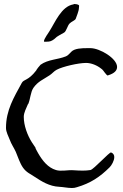

<svg xmlns="http://www.w3.org/2000/svg" viewBox="-20 -946 616 961"><path d="M340 -5C348 -5 357 -6 365 -9C433 -29 480 -60 529 -109C538 -118 552 -141 552 -160C552 -170 547 -179 536 -183C528 -186 450 -99 433 -95C421 -93 408 -92 394 -92C378 -92 361 -93 346 -94C321 -96 285 -87 260 -95C220 -107 193 -141 171 -179C154 -209 158 -205 158 -206C158 -207 155 -210 140 -233C117 -269 99 -318 99 -361C99 -383 112 -405 120 -425C121 -425 121 -426 122 -427C132 -451 133 -485 147 -506C170 -539 197 -548 228 -569C241 -577 250 -590 264 -597C294 -613 372 -631 411 -631C437 -631 466 -619 487 -602C489 -601 490 -600 491 -599C497 -595 512 -568 520 -568C521 -568 521 -568 521 -569C554 -579 566 -594 566 -611C566 -654 479 -705 433 -705H416C390 -705 353 -704 337 -687C327 -678 322 -669 310 -664C268 -647 221 -649 183 -622C181 -621 161 -596 161 -593C121 -541 99 -550 89 -531C50 -459 10 -395 10 -306V-305C10 -286 22 -264 29 -246C37 -224 50 -206 59 -186C71 -158 79 -130 95 -107C112 -83 131 -76 155 -60C187 -39 227 -13 277 -11C297 -10 319 -5 340 -5ZM202 -737C203 -737 217 -737 225 -738C237 -739 251 -749 258 -756C262 -762 287 -775 301 -783C312 -789 318 -819 329 -829C335 -836 357 -845 359 -852C362 -861 375 -891 375 -906C375 -909 377 -919 375 -920C370 -924 360 -926 353 -926C351 -926 349 -925 347 -924C287 -914 256 -834 227 -789C224 -784 200 -751 200 -740C200 -738 201 -737 202 -737Z"/></svg>

Font: Ancial
Style: Regular
Weight: 400
Designer: Daytona Mess (Anne-Dauphine Borione)
Foundry: Daytona Mess (Anne-Dauphine Borione)
Version: Version 1.000;Glyphs 3.2 (3192)